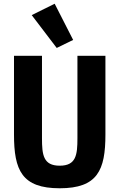

<svg xmlns="http://www.w3.org/2000/svg" viewBox="-20 -997 640 1029"><path d="M55 -698V-276C55 -85 97 12 300 12C503 12 545 -85 545 -276V-698H395V-256C395 -167 388 -109 300 -109C212 -109 205 -167 205 -256V-698ZM284 -740 372 -783 273 -977 150 -916Z"/></svg>

Font: IBM Plex Mono
Style: Bold
Weight: 700
Monospace: yes
Designer: Mike Abbink, Paul van der Laan, Pieter van Rosmalen
Foundry: Bold Monday
Version: Version 2.004